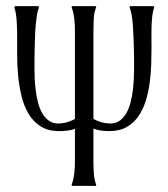

<svg xmlns="http://www.w3.org/2000/svg" viewBox="-20 -608 550 628"><path d="M92.8 -382.8Q92.8 -369.6 93.5 -351.6Q94.2 -333.5 96.7 -313.5Q99.1 -293.5 104 -273.9Q108.9 -254.4 117.4 -239Q126 -223.6 138.9 -213.9Q151.9 -204.1 170.4 -204.1Q184.6 -204.1 198.5 -208Q212.4 -211.9 225.1 -218.8V-509.3Q225.1 -517.6 224.6 -527.3Q224.1 -537.1 222.9 -547.1Q221.7 -557.1 219.5 -566.7Q217.3 -576.2 214.4 -584V-586.9Q214.8 -586.9 215.8 -587.4Q216.8 -587.9 217.3 -587.9H292L293.9 -586.9H294.4V-584Q287.6 -566.9 286.6 -546.9Q285.6 -526.9 285.6 -509.3V-219.2Q311.5 -204.1 340.8 -204.1Q359.4 -204.1 372.3 -213.9Q385.3 -223.6 393.8 -239Q402.3 -254.4 407.2 -273.9Q412.1 -293.5 414.6 -313.5Q417 -333.5 417.7 -351.8Q418.5 -370.1 418.5 -382.8Q418.5 -393.1 418.5 -409.9Q418.5 -426.8 418 -446Q417.5 -465.3 416.7 -486.1Q416 -506.8 414.6 -525.6Q413.1 -544.4 410.4 -559.6Q407.7 -574.7 404.3 -583V-586.4L406.2 -587.9H481.9L483.9 -586.4L484.4 -583Q480 -572.3 478 -554.9Q476.1 -537.6 475.6 -518.8Q475.1 -500 475.3 -481.9Q475.6 -463.9 475.6 -451.7Q475.6 -427.2 474.6 -397.7Q473.6 -368.2 469.7 -337.9Q465.8 -307.6 457 -279.1Q448.2 -250.5 433.1 -228.3Q418 -206.1 394.5 -192.6Q371.1 -179.2 337.4 -179.2Q324.2 -179.2 311.3 -180.9Q298.3 -182.6 285.6 -187V-78.6Q285.6 -60.5 286.9 -40.8Q288.1 -21 294.4 -3.9V-1L293.9 0H217.3Q216.8 0 215.8 -0.5Q214.8 -1 214.4 -1V-3.9Q217.3 -11.7 219.5 -21.2Q221.7 -30.8 222.9 -40.8Q224.1 -50.8 224.6 -60.5Q225.1 -70.3 225.1 -78.6V-186.5Q212.4 -182.1 199.7 -180.7Q187 -179.2 173.8 -179.2Q137.2 -179.2 112.8 -194.8Q88.4 -210.4 73.2 -236.1Q58.1 -261.7 50.3 -294.2Q42.5 -326.7 39.3 -360.6Q36.1 -394.5 36.1 -427Q36.1 -459.5 36.1 -484.4Q36.1 -494.1 35.9 -507.6Q35.6 -521 34.9 -534.7Q34.2 -548.3 32.2 -561.3Q30.3 -574.2 26.9 -583L27.8 -586.4L29.3 -587.9H104.5L107.4 -586.4V-583Q103.5 -575.2 101.1 -560.1Q98.6 -544.9 96.9 -526.1Q95.2 -507.3 94.5 -486.3Q93.8 -465.3 93.3 -445.8Q92.8 -426.3 92.8 -409.7Q92.8 -393.1 92.8 -382.8Z"/></svg>

Font: CAT Linz
Style: Regular
Weight: 400
Designer: Peter Wiegel
Foundry: Peter Wiegel
Version: Version 1.08